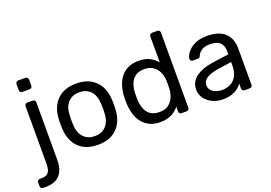

<svg xmlns="http://www.w3.org/2000/svg" viewBox="-154 -1060 2250 1592"><g transform="rotate(-20 970.5 -264.0)"><path d="M-11 190Q-21 190 -27.5 183.5Q-34 177 -34 167V133Q-34 123 -27.5 116.5Q-21 110 -11 110H3Q39 110 56 96.5Q73 83 78.5 60.5Q84 38 84 11V-497Q84 -507 90.5 -513.5Q97 -520 107 -520H156Q166 -520 172.5 -513.5Q179 -507 179 -497V12Q179 65 162.5 105Q146 145 109 167.5Q72 190 8 190ZM99 -617Q89 -617 82.5 -623.5Q76 -630 76 -640V-694Q76 -704 82.5 -711Q89 -718 99 -718H163Q173 -718 180 -711Q187 -704 187 -694V-640Q187 -630 180 -623.5Q173 -617 163 -617Z M541 10Q465 10 414 -19Q363 -48 336 -99.5Q309 -151 306 -217Q305 -234 305 -260.5Q305 -287 306 -303Q309 -370 336.5 -421Q364 -472 415 -501Q466 -530 541 -530Q616 -530 667 -501Q718 -472 745.5 -421Q773 -370 776 -303Q777 -287 777 -260.5Q777 -234 776 -217Q773 -151 746 -99.5Q719 -48 668 -19Q617 10 541 10ZM541 -67Q603 -67 640 -106.5Q677 -146 680 -222Q681 -237 681 -260Q681 -283 680 -298Q677 -374 640 -413.5Q603 -453 541 -453Q479 -453 441.5 -413.5Q404 -374 402 -298Q401 -283 401 -260Q401 -237 402 -222Q404 -146 441.5 -106.5Q479 -67 541 -67Z M1092 10Q1037 10 997 -9.5Q957 -29 931.5 -62.5Q906 -96 893.5 -139Q881 -182 879 -230Q878 -246 878 -260Q878 -274 879 -290Q881 -337 893.5 -380Q906 -423 931.5 -457Q957 -491 997 -510.5Q1037 -530 1092 -530Q1151 -530 1190 -509Q1229 -488 1254 -457V-687Q1254 -697 1260.5 -703.5Q1267 -710 1277 -710H1325Q1335 -710 1341.5 -703.5Q1348 -697 1348 -687V-23Q1348 -13 1341.5 -6.5Q1335 0 1325 0H1280Q1269 0 1263 -6.5Q1257 -13 1257 -23V-65Q1232 -33 1192 -11.5Q1152 10 1092 10ZM1113 -71Q1163 -71 1193 -94Q1223 -117 1238 -152.5Q1253 -188 1254 -225Q1255 -241 1255 -263.5Q1255 -286 1254 -302Q1253 -337 1237.5 -371Q1222 -405 1191.5 -427Q1161 -449 1113 -449Q1062 -449 1032 -426.5Q1002 -404 989 -367.5Q976 -331 974 -289Q973 -260 974 -231Q976 -189 989 -152.5Q1002 -116 1032 -93.5Q1062 -71 1113 -71Z M1642 10Q1592 10 1551 -10Q1510 -30 1485 -64Q1460 -98 1460 -141Q1460 -210 1516 -251Q1572 -292 1662 -305L1811 -326V-355Q1811 -403 1783.5 -430Q1756 -457 1694 -457Q1650 -457 1622 -439Q1594 -421 1583 -393Q1577 -378 1562 -378H1517Q1506 -378 1500.5 -384.5Q1495 -391 1495 -400Q1495 -415 1506.5 -437Q1518 -459 1542 -480Q1566 -501 1603.5 -515.5Q1641 -530 1695 -530Q1755 -530 1796 -514.5Q1837 -499 1860.5 -473Q1884 -447 1894.5 -414Q1905 -381 1905 -347V-23Q1905 -13 1898.5 -6.5Q1892 0 1882 0H1836Q1825 0 1819 -6.5Q1813 -13 1813 -23V-66Q1800 -48 1778 -30.5Q1756 -13 1723 -1.5Q1690 10 1642 10ZM1663 -65Q1704 -65 1738 -82.5Q1772 -100 1791.5 -137Q1811 -174 1811 -230V-258L1695 -241Q1624 -231 1588 -207.5Q1552 -184 1552 -148Q1552 -120 1568.5 -101.5Q1585 -83 1610.5 -74Q1636 -65 1663 -65Z"/></g></svg>

Font: Rubik Light
Style: Regular
Weight: 400
Version: Version 2.101